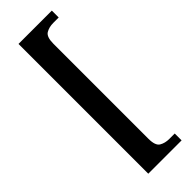

<svg xmlns="http://www.w3.org/2000/svg" viewBox="-292 -781 929 929"><g transform="rotate(-45 173.0 -316.0)"><path d="M86 128V-760H314V-713H277Q248 -713 227 -700.5Q206 -688 206 -641V9Q206 56 227 68.5Q248 81 277 81H314V128Z"/></g></svg>

Font: Noto Serif Condensed SemiBold
Style: Regular
Weight: 600
Width: 3
Designer: Monotype Design Team
Foundry: Monotype Imaging Inc.
Version: Version 2.013